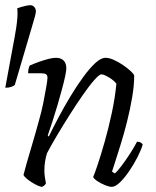

<svg xmlns="http://www.w3.org/2000/svg" viewBox="-51 -724 606 744"><path d="M-30.6 -384 5.5 -579Q9.3 -598 12.1 -618Q15 -638 16.4 -657Q17.8 -676 15.9 -692Q21.6 -694 31.6 -697Q41.6 -700 51.5 -702Q61.5 -704 65.3 -704Q75.8 -704 81.9 -697Q88.1 -690 88.1 -680Q88.1 -675 84.3 -660Q80.5 -645 71 -614L6.4 -395Q2.6 -391 -6.9 -387.5Q-16.4 -384 -30.6 -384ZM112 0Q106 0 95 -5Q84 -10 72 -17.5Q60 -25 51 -33Q42 -41 40 -46Q43 -59 52 -90.5Q61 -122 74 -165.5Q87 -209 100 -257Q110 -291 117 -326.5Q124 -362 128.5 -388.5Q133 -415 133 -422Q133 -433 127 -436.5Q121 -440 110 -440H58Q58 -448 59.5 -456Q61 -464 64 -470Q82 -478 100.5 -484.5Q119 -491 136 -495.5Q153 -500 166 -500Q185 -500 195.5 -489.5Q206 -479 206 -459Q206 -450 201.5 -428.5Q197 -407 189 -377.5Q181 -348 171.5 -315.5Q162 -283 152 -252.5Q142 -222 134 -199L138 -195Q155 -230 176.5 -270.5Q198 -311 222.5 -351.5Q247 -392 271.5 -425.5Q296 -459 318 -479.5Q340 -500 358 -500Q372 -500 390 -492Q408 -484 425.5 -472Q443 -460 455.5 -448.5Q468 -437 469 -431Q469 -393 461 -346Q453 -299 441 -251.5Q429 -204 416 -162.5Q403 -121 394 -93Q385 -65 383 -59L394 -52Q403 -59 420 -81.5Q437 -104 454 -130.5Q471 -157 480 -175Q489 -175 495 -171Q501 -167 502 -164Q496 -143 482 -115.5Q468 -88 450 -61.5Q432 -35 414 -17.5Q396 0 382 0Q372 0 356 -6.5Q340 -13 326.5 -22Q313 -31 310 -38Q315 -49 327.5 -86Q340 -123 355 -176Q370 -229 382.5 -287.5Q395 -346 400 -400Q392 -410 380.5 -418Q369 -426 358.5 -431Q348 -436 342 -436Q334 -436 314.5 -414Q295 -392 270 -356Q245 -320 219 -279Q193 -238 169.5 -198.5Q146 -159 131 -130Q126 -114 123.5 -97.5Q121 -81 121 -64Q121 -52 122.5 -40Q124 -28 127 -13Q125 -10 122.5 -7Q120 -4 112 0Z"/></svg>

Font: Texturina 12pt Thin
Style: Italic
Weight: 250
Italic angle: -11°
Designer: Guillermo Torres Carreño
Foundry: Omnibus-Type
Version: Version 1.002